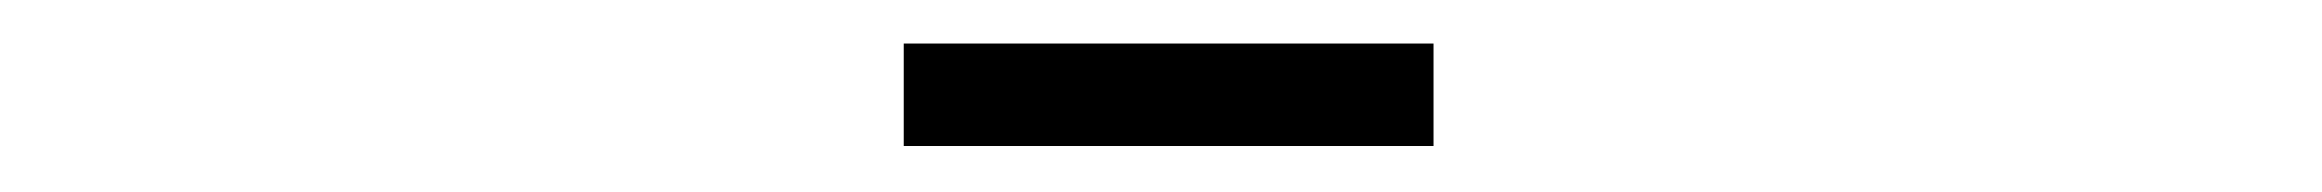

<svg xmlns="http://www.w3.org/2000/svg" viewBox="-20 -542 1040 86"><path d="M384.8 -476.6V-522.5H622.1V-476.6Z"/></svg>

Font: GenEi Gothic M Light
Style: Regular
Weight: 300
Designer: o_tamon (Modified); [Source Han Sans]
Ryoko NISHIZUKA  (kana & ideographs); Paul D. Hunt (Latin, Greek & Cyrillic); Wenl
Version: Version 1.1a;Original Version 1.004